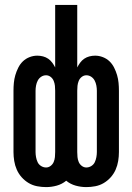

<svg xmlns="http://www.w3.org/2000/svg" viewBox="-20 -755 540 783"><path d="M168 8Q150 8 131.5 4.5Q113 1 97 -8.5Q81 -18 68.5 -32Q56 -46 48.5 -63Q41 -80 38 -98.5Q35 -117 35 -135V-385Q35 -401 36.5 -417Q38 -433 42.5 -448.5Q47 -464 54.5 -479Q62 -494 73.5 -505Q85 -516 100.5 -522Q116 -528 132 -528Q144 -528 155.5 -525Q167 -522 176.5 -515.5Q186 -509 193 -499.5Q200 -490 205 -480V-735H295V-480Q300 -490 307 -499.5Q314 -509 323.5 -515.5Q333 -522 344.5 -525Q356 -528 368 -528Q384 -528 399.5 -522Q415 -516 426.5 -505Q438 -494 445.5 -479Q453 -464 457.5 -448.5Q462 -433 463.5 -417Q465 -401 465 -385V-135Q465 -117 462 -98.5Q459 -80 451.5 -63Q444 -46 431.5 -32Q419 -18 403 -8.5Q387 1 368.5 4.5Q350 8 332 8Q310 8 288.5 2Q267 -4 250 -18Q233 -4 211.5 2Q190 8 168 8ZM332 -72Q343 -72 352.5 -78Q362 -84 366.5 -93.5Q371 -103 373 -114Q375 -125 375 -135V-385Q375 -395 373 -406Q371 -417 366 -426.5Q361 -436 352 -442Q343 -448 332 -448Q322 -448 313.5 -441.5Q305 -435 301 -425Q297 -415 296 -405Q295 -395 295 -385V-135Q295 -125 296 -114.5Q297 -104 301 -94.5Q305 -85 313.5 -78.5Q322 -72 332 -72ZM168 -72Q178 -72 186.5 -78.5Q195 -85 199 -94.5Q203 -104 204 -114.5Q205 -125 205 -135V-385Q205 -395 204 -405Q203 -415 199 -425Q195 -435 186.5 -441.5Q178 -448 168 -448Q157 -448 148 -442Q139 -436 134 -426.5Q129 -417 127 -406Q125 -395 125 -385V-135Q125 -125 127 -114Q129 -103 133.5 -93.5Q138 -84 147.5 -78Q157 -72 168 -72Z"/></svg>

Font: Iosevka Term Medium
Style: Regular
Weight: 500
Monospace: yes
Designer: Belleve Invis
Foundry: Belleve Invis
Version: Version 26.3.1